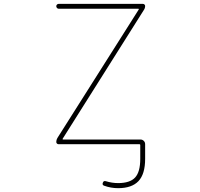

<svg xmlns="http://www.w3.org/2000/svg" viewBox="-20 -773 1040 998"><path d="M593.8 205.1Q556.6 205.1 521.5 192.4Q509.8 188.5 514.6 176.8Q518.6 165 530.3 168.9Q562.5 178.7 593.8 178.7Q655.3 178.7 682.1 149.9Q709 121.1 709 52.7V-19.5Q709 -23.4 705.1 -23.4H284.2Q279.3 -23.4 275.9 -26.9Q272.5 -30.3 272.5 -35.2Q272.5 -45.9 278.3 -55.7L701.2 -723.6Q703.1 -727.5 699.2 -727.5H285.2Q280.3 -727.5 276.4 -731.4Q272.5 -735.4 272.5 -740.7Q272.5 -746.1 276.4 -749.5Q280.3 -752.9 285.2 -752.9H722.7Q727.5 -752.9 731 -749.5Q734.4 -746.1 734.4 -742.2Q734.4 -730.5 727.5 -720.7L305.7 -51.8Q303.7 -47.9 307.6 -47.9H710Q719.7 -47.9 727.1 -41Q734.4 -34.2 734.4 -23.4V52.7Q734.4 131.8 699.7 168.5Q665 205.1 593.8 205.1Z"/></svg>

Font: Rounded-X Mgen+ 1mn thin
Style: Regular
Weight: 100
Designer: [Source Han Sans]
Ryoko NISHIZUKA  (kana & ideographs); Paul D. Hunt (Latin, Greek & Cyrillic); Wenlong ZHANG  (bopomofo
Version: Version 1.059.20150602